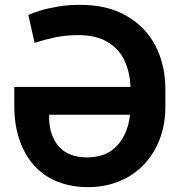

<svg xmlns="http://www.w3.org/2000/svg" viewBox="-20 -760 742 793"><path d="M503 -694Q582 -649 623 -569Q664 -488 663 -387V-322Q664 -226 623 -148Q583 -73 511 -30Q436 13 344 13Q250 13 180 -28Q112 -69 76 -144Q39 -221 39 -322V-401H519Q517 -459 495 -508Q473 -557 425 -586Q379 -615 301 -615Q256 -615 208 -606Q163 -596 123 -583L97 -698Q116 -707 146 -716Q173 -725 220 -733Q261 -740 310 -740Q426 -740 503 -694ZM183 -273Q183 -203 222 -156Q262 -110 340 -110Q421 -110 466 -161Q509 -210 517 -286H183Z"/></svg>

Font: Sinter Bold
Style: Regular
Weight: 700
Foundry: Adobe & rsms
Version: Version 1.000